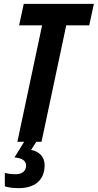

<svg xmlns="http://www.w3.org/2000/svg" viewBox="-20 -734 506 994"><path d="M70 0H105L55 81C95 84 115 99 115 123C115 151 95 168 61 168C39 168 19 165 5 161V231C29 238 53 240 78 240C152 240 211 205 211 121C211 77 182 50 141 42L168 0H195L323 -603H442L466 -714H103L79 -603H198Z"/></svg>

Font: Noto Sans ExtraCondensed
Style: Bold Italic
Weight: 700
Width: 2
Italic angle: -12°
Designer: Monotype Design Team
Foundry: Monotype Imaging Inc.
Version: Version 2.013